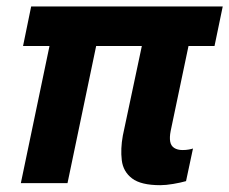

<svg xmlns="http://www.w3.org/2000/svg" viewBox="-20 -556 696 583"><path d="M466.7 6.3Q408.1 6.3 381.1 -14.2Q354 -34.7 349.8 -69.3Q345.6 -103.9 353 -144.4L410.7 -416.4H272L185 0H43.3L130.3 -416.4H50L74.6 -536.3H656.3L631.4 -416.4H552.4L498.3 -158.7Q494.4 -138.9 496.8 -126Q499.1 -113.1 509 -106.8Q518.9 -100.4 534.4 -100.4Q544.6 -100.4 552.9 -101.9Q561.1 -103.3 566 -105.1L544.9 -6Q528.4 -1.3 506 2.5Q483.6 6.3 466.7 6.3Z"/></svg>

Font: Mona Sans ExtraLight
Style: Italic
Weight: 200
Italic angle: -11.6951°
Designer: Deni Anggara
Foundry: GitHub
Version: Version 2.000